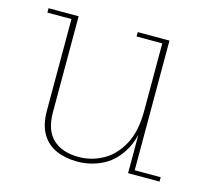

<svg xmlns="http://www.w3.org/2000/svg" viewBox="-79 -580 733 678"><g transform="rotate(15 287.5 -241.5)"><path d="M256 7Q213 7 179 -8Q145 -23 126 -55.5Q107 -88 107 -139V-474H19V-490H129V-139Q129 -73 163 -41.5Q197 -10 257 -10Q304 -10 345.5 -33Q387 -56 413 -104Q439 -152 439 -226H450Q450 -142 423 -91Q396 -40 352 -16.5Q308 7 256 7ZM441 0V-173H439V-474H345V-490H461V-16H556V0Z"/></g></svg>

Font: Montagu Slab 144pt Thin
Style: Regular
Weight: 250
Version: Version 1.000